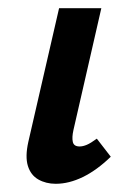

<svg xmlns="http://www.w3.org/2000/svg" viewBox="-20 -441 330 468"><path d="M116 7Q92 7 73.5 -3.5Q55 -14 48 -36.5Q41 -59 49 -95L124 -421H227L159 -124Q155 -106 157.5 -95Q160 -84 174 -84Q182 -84 191.5 -88Q201 -92 216 -103L250 -59Q216 -26 182 -9.5Q148 7 116 7Z"/></svg>

Font: Ysabeau
Style: Bold Italic
Weight: 700
Italic angle: -12°
Designer: Christian Thalmann (Catharsis Fonts)
Version: Version 2.002